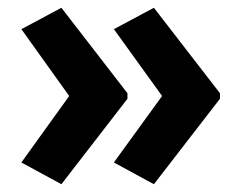

<svg xmlns="http://www.w3.org/2000/svg" viewBox="-20 -521 620 494"><path d="M546 -267 376 -47 273 -103 397 -274 273 -446 376 -501 546 -281ZM308 -267 138 -47 35 -103 158 -274 35 -446 138 -501 308 -281Z"/></svg>

Font: Noto Sans Lao SemiCondensed
Style: Bold
Weight: 700
Width: 4
Designer: Monotype Design Team
Foundry: Monotype Imaging Inc.
Version: Version 2.003; ttfautohint (v1.8.4.7-5d5b)